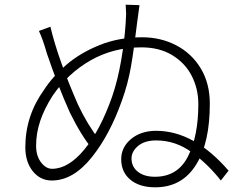

<svg xmlns="http://www.w3.org/2000/svg" viewBox="-20 -794 1040 819"><path d="M565 -698Q552 -588 539 -512Q526 -436 499 -362Q448 -219 373 -125Q293 -24 201 -24Q152 -24 120 -63.5Q88 -103 88 -166Q88 -300 168 -411Q204 -467 263.5 -518Q323 -569 405.5 -602Q488 -635 586 -635Q666 -635 732 -600.5Q798 -566 836.5 -502Q875 -438 875 -352Q875 -186 818 -94Q758 5 642 5Q575 5 536 -27.5Q497 -60 497 -115Q497 -166 539 -201Q581 -236 646 -236Q808 -236 955 -66L922 -24Q868 -93 798.5 -144Q729 -195 646 -195Q597 -195 569 -171.5Q541 -148 541 -118Q541 -83 568 -61.5Q595 -40 641 -40Q738 -40 782 -127Q826 -214 826 -350Q826 -415 798 -470Q770 -525 715 -558.5Q660 -592 583 -592Q464 -592 366.5 -536.5Q269 -481 204 -385Q169 -330 151.5 -278Q134 -226 134 -172Q134 -129 155 -101.5Q176 -74 202 -74Q272 -74 340 -156.5Q408 -239 458 -381Q482 -451 496.5 -534.5Q511 -618 516 -695Q518 -725 518 -735Q518 -746 516 -774L575 -772ZM313 -347Q352 -264 405 -195L376 -156Q327 -214 278 -314Q226 -430 180 -566Q163 -626 146 -662L195 -680Q227 -544 313 -347Z"/></svg>

Font: Merged Yaku Han JP Light
Style: Regular
Weight: 300
Designer: Ryoko NISHIZUKA 西塚涼子 (kana, bopomofo & ideographs); Paul D. Hunt (Latin, Greek & Cyrillic); Sandoll Communications 산돌커뮤니
Foundry: Adobe
Version: Version 2.004